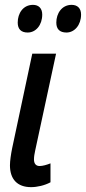

<svg xmlns="http://www.w3.org/2000/svg" viewBox="-20 -761 354 791"><path d="M254 -627C287 -627 314 -658 314 -701C314 -727 299 -741 275 -741C235 -741 212 -706 212 -668C212 -641 226 -627 254 -627ZM94 -627C128 -627 154 -658 154 -701C154 -727 139 -741 116 -741C75 -741 53 -706 53 -668C53 -641 67 -627 94 -627ZM108 10C133 10 164 3 188 -10V-88C173 -82 156 -77 143 -77C128 -77 120 -87 120 -104C120 -116 122 -127 125 -141L211 -540H113L30 -150C25 -125 21 -98 21 -80C21 -23 51 10 108 10Z"/></svg>

Font: Noto Sans UI Condensed Medium
Style: Italic
Weight: 500
Width: 3
Italic angle: -12°
Designer: Monotype Design Team
Foundry: Monotype Imaging Inc.
Version: Version 1.901